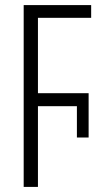

<svg xmlns="http://www.w3.org/2000/svg" viewBox="-20 -734 398 754"><path d="M73 0H129V-317H282V-194H328V-368H129V-664H338V-714H73Z"/></svg>

Font: Noto Sans Display Condensed Light
Style: Regular
Weight: 300
Width: 3
Designer: Monotype Design Team
Foundry: Monotype Imaging Inc.
Version: Version 1.900